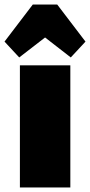

<svg xmlns="http://www.w3.org/2000/svg" viewBox="-38 -829 398 849"><path d="M273 -540V0H50V-540ZM-18 -645 107 -809H215L340 -645L275 -575L87 -721H236L47 -575Z"/></svg>

Font: Pathway Extreme Condensed Black
Style: Regular
Weight: 900
Width: 3
Version: Version 1.001;gftools[0.9.26]